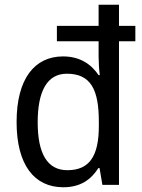

<svg xmlns="http://www.w3.org/2000/svg" viewBox="-20 -846 600 810"><path d="M247 -56C319 -56 364 -88 395 -137H400L412 -66H482V-672H551V-737H482V-826H396V-737H220V-672H396V-607C396 -586 398 -550 401 -529H396C365 -575 317 -608 246 -608C126 -608 50 -514 50 -331C50 -150 125 -56 247 -56ZM264 -128C179 -128 139 -199 139 -330C139 -460 178 -535 262 -535C363 -535 397 -468 397 -333V-315C397 -188 358 -128 264 -128Z"/></svg>

Font: Noto Sans Malayalam UI SemiCondensed
Style: Regular
Weight: 400
Width: 4
Designer: Jelle Bosma - Monotype Design Team
Foundry: Monotype Imaging Inc.
Version: Version 2.104